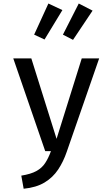

<svg xmlns="http://www.w3.org/2000/svg" viewBox="-20 -881 655 1119"><path d="M557.9 -540.5 369.2 3.1Q349.7 60.5 319 106.9Q288.2 153.3 239.7 182.6Q191.3 211.8 117.9 219L104.1 142.6Q159.5 133.8 192.1 115.9Q224.6 97.9 243.3 69.2Q262.1 40.5 276.9 0H243.6L57.4 -540.5H162.6L309.7 -71.8L456.4 -540.5ZM179 -679 262.1 -860.5 343.6 -822.1 239.5 -650.8ZM346.7 -679 439 -860.5 519.5 -819 405.6 -648.7Z"/></svg>

Font: Fira Code Retina
Style: Regular
Weight: 450
Monospace: yes
Designer: Carrois Corporate, Edenspiekermann AG, Nikita Prokopov
Foundry: Carrois Corporate, Edenspiekermann AG, Nikita Prokopov
Version: Version 6.002